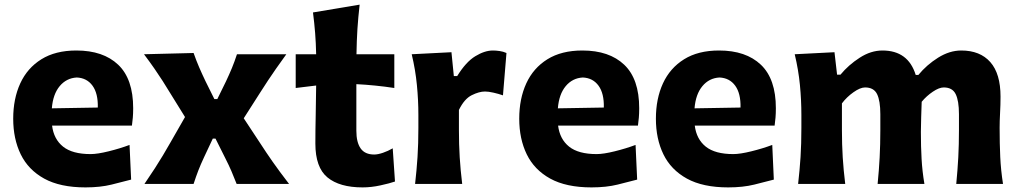

<svg xmlns="http://www.w3.org/2000/svg" viewBox="-20 -795 4404 830"><path d="M349.6 15.1Q240.2 15.1 171.1 -22.9Q102.1 -61 69.6 -127.9Q37.1 -194.8 37.1 -281.7Q37.1 -368.2 67.6 -434.6Q98.1 -501 158.9 -538.8Q219.7 -576.7 310.1 -576.7Q426.3 -576.7 491 -515.1Q555.7 -453.6 555.7 -327.1Q555.7 -304.7 554.2 -286.9Q552.7 -269 550.3 -252H205.1Q212.4 -193.4 252.7 -161.1Q293 -128.9 371.6 -128.9Q401.4 -128.9 449.7 -140.9Q498 -152.8 540 -168.5L546.9 -18.6Q511.7 -9.3 462.6 2.9Q413.6 15.1 349.6 15.1ZM402.8 -330.1Q404.3 -391.1 379.9 -424.6Q355.5 -458 312 -460Q267.1 -457.5 238 -422.6Q209 -387.7 204.1 -326.7Z M604.5 0Q631.3 -39.1 649.9 -68.1Q668.5 -97.2 684.1 -123Q699.7 -148.9 716.3 -178.2L779.8 -289.1L716.3 -391.6Q699.2 -419.9 683.1 -445.1Q667 -470.2 647.9 -497.8Q628.9 -525.4 602.5 -560.5L816.9 -565.9Q828.6 -532.7 840.8 -504.4Q853 -476.1 868.2 -444.3L906.7 -366.7H919.4L957 -443.4Q971.7 -474.6 982.7 -501.2Q993.7 -527.8 1004.4 -560.5H1217.8Q1190.9 -523.4 1172.6 -497.1Q1154.3 -470.7 1138.7 -447.3Q1123 -423.8 1104.5 -394.5L1033.7 -283.7L1104.5 -176.3Q1131.3 -134.8 1158.7 -95.7Q1186 -56.6 1229.5 0H1002.9Q991.2 -30.3 980.2 -55.7Q969.2 -81.1 953.6 -111.8L911.6 -195.8H899.9L862.3 -115.7Q847.2 -83.5 837.4 -58.1Q827.6 -32.7 816.9 0Z M1547.4 15.1Q1447.8 15.1 1395.5 -28.1Q1343.3 -71.3 1343.3 -174.3Q1343.3 -232.4 1344.7 -293.7Q1346.2 -355 1346.7 -425.3L1258.3 -414.6V-560.5H1346.7Q1345.7 -609.4 1342.3 -652.3Q1338.9 -695.3 1333 -741.2L1534.7 -774.9Q1528.3 -718.8 1525.1 -669.4Q1522 -620.1 1521 -560.5H1684.6V-414.6Q1643.6 -420.9 1602.3 -425Q1561 -429.2 1520.5 -431.2V-230Q1520.5 -179.7 1539.1 -153.3Q1557.6 -127 1597.7 -127Q1613.3 -127 1635.5 -134.5Q1657.7 -142.1 1677.7 -153.8L1687.5 -10.3Q1665 -2.4 1625 6.3Q1585 15.1 1547.4 15.1Z M1774.4 0Q1781.2 -59.6 1784.9 -116.2Q1788.6 -172.9 1788.6 -242.2V-298.3Q1788.6 -362.3 1782.2 -427.7Q1775.9 -493.2 1759.8 -560.5L1931.6 -569.3L1941.9 -466.3H1956.5Q1994.1 -527.3 2034.7 -552Q2075.2 -576.7 2110.8 -576.7Q2123.5 -576.7 2139.4 -574.5Q2155.3 -572.3 2169.4 -565.9L2154.3 -382.8Q2134.8 -389.6 2113 -394.5Q2091.3 -399.4 2076.7 -399.4Q2051.3 -399.4 2019.3 -383.5Q1987.3 -367.7 1963.9 -319.8V-232.9Q1963.9 -170.4 1967.3 -115Q1970.7 -59.6 1978 0Z M2537.1 15.1Q2427.7 15.1 2358.6 -22.9Q2289.6 -61 2257.1 -127.9Q2224.6 -194.8 2224.6 -281.7Q2224.6 -368.2 2255.1 -434.6Q2285.6 -501 2346.4 -538.8Q2407.2 -576.7 2497.6 -576.7Q2613.8 -576.7 2678.5 -515.1Q2743.2 -453.6 2743.2 -327.1Q2743.2 -304.7 2741.7 -286.9Q2740.2 -269 2737.8 -252H2392.6Q2399.9 -193.4 2440.2 -161.1Q2480.5 -128.9 2559.1 -128.9Q2588.9 -128.9 2637.2 -140.9Q2685.5 -152.8 2727.5 -168.5L2734.4 -18.6Q2699.2 -9.3 2650.1 2.9Q2601.1 15.1 2537.1 15.1ZM2590.3 -330.1Q2591.8 -391.1 2567.4 -424.6Q2543 -458 2499.5 -460Q2454.6 -457.5 2425.5 -422.6Q2396.5 -387.7 2391.6 -326.7Z M3127.9 15.1Q3018.6 15.1 2949.5 -22.9Q2880.4 -61 2847.9 -127.9Q2815.4 -194.8 2815.4 -281.7Q2815.4 -368.2 2845.9 -434.6Q2876.5 -501 2937.3 -538.8Q2998 -576.7 3088.4 -576.7Q3204.6 -576.7 3269.3 -515.1Q3334 -453.6 3334 -327.1Q3334 -304.7 3332.5 -286.9Q3331.1 -269 3328.6 -252H2983.4Q2990.7 -193.4 3031 -161.1Q3071.3 -128.9 3149.9 -128.9Q3179.7 -128.9 3228 -140.9Q3276.4 -152.8 3318.4 -168.5L3325.2 -18.6Q3290 -9.3 3241 2.9Q3191.9 15.1 3127.9 15.1ZM3181.2 -330.1Q3182.6 -391.1 3158.2 -424.6Q3133.8 -458 3090.3 -460Q3045.4 -457.5 3016.4 -422.6Q2987.3 -387.7 2982.4 -326.7Z M4113.8 0Q4119.6 -59.6 4122.6 -115Q4125.5 -170.4 4125.5 -232.9V-301.3Q4125.5 -359.4 4111.3 -388.2Q4097.2 -417 4059.6 -417Q4040 -417 4012.7 -398.7Q3985.4 -380.4 3964.4 -355Q3963.4 -324.7 3962.2 -289.1Q3960.9 -253.4 3960.9 -225.1Q3960.9 -161.1 3963.9 -108.4Q3966.8 -55.7 3976.1 0H3773.9Q3779.8 -59.6 3782.7 -115Q3785.6 -170.4 3785.6 -232.9V-301.3Q3785.6 -359.4 3771.5 -388.2Q3757.3 -417 3719.7 -417Q3698.7 -417 3669.4 -396.2Q3640.1 -375.5 3619.6 -348.1V-232.9Q3619.6 -170.4 3623 -115Q3626.5 -59.6 3633.8 0H3430.2Q3437 -59.6 3440.7 -116.2Q3444.3 -172.9 3444.3 -242.2V-298.3Q3444.3 -362.3 3438 -427.7Q3431.6 -493.2 3415.5 -560.5L3587.4 -569.3L3598.6 -472.2H3613.3Q3647.9 -514.2 3696.3 -545.4Q3744.6 -576.7 3794.9 -576.7Q3905.8 -576.7 3938.5 -471.2H3950.2Q3985.8 -514.6 4035.4 -545.7Q4085 -576.7 4135.3 -576.7Q4216.8 -576.7 4261 -526.6Q4305.2 -476.6 4305.2 -377.4Q4305.2 -340.8 4303.2 -306.2Q4301.3 -271.5 4301.3 -242.2Q4301.3 -172.9 4304 -116.2Q4306.6 -59.6 4315.9 0Z"/></svg>

Font: Pinar DS4-Bold
Style: Regular
Weight: 700
Designer: Amin Abedi
Version: Version 2.000